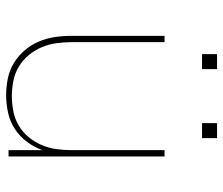

<svg xmlns="http://www.w3.org/2000/svg" viewBox="-72 -664 743 640"><g transform="rotate(90 300.0 -343.5)"><path d="M297 8Q269 8 241.5 2.5Q214 -3 190 -17.5Q166 -32 147.5 -53.5Q129 -75 118 -101Q107 -127 103 -154.5Q99 -182 99 -210V-520H120V-210Q120 -185 123.5 -159.5Q127 -134 137 -110.5Q147 -87 163.5 -67Q180 -47 202 -34Q224 -21 249.5 -16Q275 -11 300 -11Q325 -11 350.5 -16Q376 -21 398 -34Q420 -47 436.5 -67Q453 -87 463 -110.5Q473 -134 476.5 -159.5Q480 -185 480 -210V-520H501V0H480V-113Q470 -85 452 -61Q434 -37 409.5 -21Q385 -5 355.5 1.5Q326 8 297 8ZM390 -645V-695H440V-645ZM160 -645V-695H210V-645Z"/></g></svg>

Font: Iosevka SS04 Thin Extended
Style: Regular
Weight: 100
Width: 7
Monospace: yes
Designer: Belleve Invis
Foundry: Belleve Invis
Version: Version 19.0.0; ttfautohint (v1.8.4)